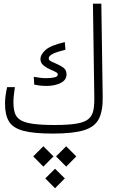

<svg xmlns="http://www.w3.org/2000/svg" viewBox="-20 -713 626 1027"><path d="M263.2 1.5Q161.1 1.5 105.5 -13.2Q49.8 -27.8 28.3 -62.7Q6.8 -97.7 6.8 -158.2Q6.8 -197.8 18.1 -247.1H59.6Q56.2 -222.7 54 -203.1Q51.8 -183.6 51.8 -168Q51.8 -132.8 59.3 -109.1Q66.9 -85.4 89.1 -71.3Q111.3 -57.1 155.5 -50.8Q199.7 -44.4 272.9 -44.4Q346.7 -44.4 389.6 -51.8Q432.6 -59.1 453.1 -76.4Q473.6 -93.8 479.5 -123Q485.4 -152.3 484.4 -196.8L477.1 -693.4H522L529.3 -196.8Q530.8 -121.6 509.3 -78.1Q487.8 -34.7 429.7 -16.6Q371.6 1.5 263.2 1.5ZM230.5 -253.4Q209 -253.4 192.6 -255.4Q176.3 -257.3 163.1 -260.3L160.6 -302.2Q179.2 -298.8 194.6 -296.9Q210 -294.9 227.5 -294.9Q252.4 -294.9 270.8 -299.1Q289.1 -303.2 289.1 -313.5Q289.1 -320.8 281.7 -325.7Q274.4 -330.6 251 -340.3Q228.5 -350.1 212.4 -363.5Q196.3 -377 196.3 -397.5Q196.3 -420.4 223.1 -445.3Q250 -470.2 326.7 -487.8L330.1 -446.8Q290 -437.5 265.4 -426.3Q240.7 -415 240.7 -400.9Q240.7 -390.6 253.7 -384.5Q266.6 -378.4 286.1 -369.6Q314.9 -356.9 325.4 -345.2Q335.9 -333.5 335.9 -315.4Q335.9 -284.7 304.2 -269Q272.5 -253.4 230.5 -253.4ZM211.9 69.3 266.1 123.5 211.9 178.2 157.7 123.5ZM334 69.3 388.2 123.5 334 178.2 279.8 123.5ZM274.4 189.5 326.7 241.2 274.4 293.9 222.2 241.2Z"/></svg>

Font: Cascadia Mono ExtraLight
Style: Regular
Weight: 200
Monospace: yes
Designer: Aaron Bell
Foundry: Saja Typeworks
Version: Version 2404.023; ttfautohint (v1.8.4)